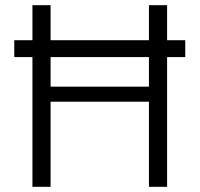

<svg xmlns="http://www.w3.org/2000/svg" viewBox="-20 -720 769 740"><path d="M35 -500V-565H694V-500ZM554 0V-700H624V0ZM105 0V-700H175V0ZM159 -328V-386H574V-328Z"/></svg>

Font: DM Sans 9pt Light
Style: Regular
Weight: 300
Version: Version 4.004;gftools[0.9.30]